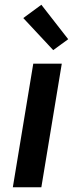

<svg xmlns="http://www.w3.org/2000/svg" viewBox="-20 -788 340 808"><path d="M34 0 120 -520H240L154 0ZM204 -577 78 -712 154 -768 267 -623Z"/></svg>

Font: Iosevka Aile Oblique
Style: Bold
Weight: 700
Italic angle: -9°
Designer: Belleve Invis
Foundry: Belleve Invis
Version: Version 31.1.0; ttfautohint (v1.8.4)